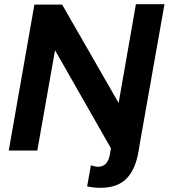

<svg xmlns="http://www.w3.org/2000/svg" viewBox="-20 -722 809 921"><path d="M22 0H159L244 -481L512 -11L507 19Q497 78 450 78Q437 78 416 71L398 172Q430 179 461 179Q542 179 585.5 136Q629 93 644 7L652 -41L769 -702H632L549 -228L278 -700H145Z"/></svg>

Font: Geom SemiBold
Style: Bold Italic
Weight: 600
Italic angle: -10°
Version: Version 1.102